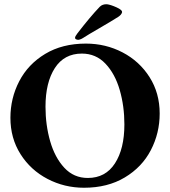

<svg xmlns="http://www.w3.org/2000/svg" viewBox="-20 -869 800 903"><path d="M29 0ZM29 -315Q29 -407 70.5 -487Q112 -567 192.5 -615.5Q273 -664 384 -664Q477 -664 556.5 -622.5Q636 -581 683.5 -506Q731 -431 731 -335Q731 -243 689.5 -163Q648 -83 567 -34.5Q486 14 375 14Q283 14 203.5 -27.5Q124 -69 76.5 -144Q29 -219 29 -315ZM565 -284Q565 -370 543 -446Q521 -522 476 -569.5Q431 -617 365 -617Q282 -617 238 -549Q194 -481 194 -367Q194 -281 216 -204.5Q238 -128 282.5 -80Q327 -32 393 -32Q476 -32 520.5 -100.5Q565 -169 565 -284ZM333 -691Q333 -698 344 -712Q404 -790 449 -837Q462 -850 483 -849Q500 -847 528 -834.5Q556 -822 554 -811Q551 -799 535 -789Q507 -771 445 -735Q393 -705 370 -690Q362 -685 355 -683Q348 -681 345 -682Q333 -684 333 -691Z"/></svg>

Font: EB Garamond
Style: Bold
Weight: 700
Designer: Georg Duffner and Octavio Pardo
Foundry: Georg Duffner
Version: Version 1.000; ttfautohint (v1.6)